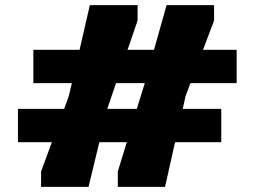

<svg xmlns="http://www.w3.org/2000/svg" viewBox="-20 -728 992 748"><path d="M140 0V-60L182 -174H50V-304H230L248 -354L260 -404H110V-534H290L330 -708H516V-648L477 -534H580L629 -708H814V-648L771 -534H902V-404H722L703 -354L692 -304H842V-174H662L623 0H439V-60L474 -174H367L325 0ZM398 -304H513L544 -404H432Z"/></svg>

Font: Rowdies
Style: Regular
Weight: 400
Designer: Jaikishan Patel
Version: Version 1.000; ttfautohint (v1.8.3)